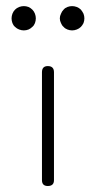

<svg xmlns="http://www.w3.org/2000/svg" viewBox="-20 -621 320 641"><path d="M160.2 -219.7Q160.2 -179.7 160.2 -110.4Q160.2 -40 160.2 -19.5Q160.2 0 139.6 0Q120.1 0 120.1 -19.5Q120.1 -40 120.1 -110.4Q120.1 -179.7 120.1 -219.7Q120.1 -259.8 120.1 -309.6Q120.1 -360.4 120.1 -379.9Q120.1 -400.4 139.6 -400.4Q160.2 -400.4 160.2 -379.9Q160.2 -360.4 160.2 -309.6Q160.2 -259.8 160.2 -219.7ZM250 -531.2Q244.1 -525.4 236.3 -522.5Q228.5 -519.5 220.7 -519.5Q212.9 -519.5 205.1 -522.5Q197.3 -525.4 192.4 -531.2Q186.5 -536.1 183.6 -543.9Q179.7 -551.8 179.7 -559.6Q179.7 -567.4 183.6 -575.2Q186.5 -583 192.4 -588.9Q197.3 -594.7 205.1 -597.7Q212.9 -600.6 220.7 -600.6Q228.5 -600.6 236.3 -597.7Q244.1 -594.7 250 -588.9Q254.9 -583 258.8 -575.2Q261.7 -567.4 261.7 -559.6Q261.7 -551.8 258.8 -543.9Q254.9 -536.1 250 -531.2ZM87.9 -531.2Q82 -525.4 75.2 -522.5Q67.4 -519.5 59.6 -519.5Q51.8 -519.5 43.9 -522.5Q36.1 -525.4 30.3 -531.2Q24.4 -536.1 21.5 -543.9Q18.6 -551.8 18.6 -559.6Q18.6 -567.4 21.5 -575.2Q24.4 -583 30.3 -588.9Q36.1 -594.7 43.9 -597.7Q51.8 -600.6 59.6 -600.6Q67.4 -600.6 75.2 -597.7Q82 -594.7 87.9 -588.9Q93.8 -583 96.7 -575.2Q99.6 -567.4 99.6 -559.6Q99.6 -551.8 96.7 -543.9Q93.8 -536.1 87.9 -531.2Z"/></svg>

Font: Demofont
Style: Regular
Weight: 400
Version: Version 1.0